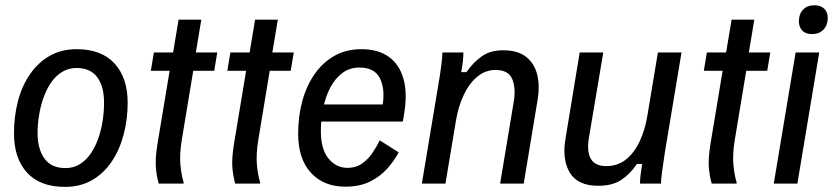

<svg xmlns="http://www.w3.org/2000/svg" viewBox="-20 -700 3176 732"><path d="M227.5 12.5Q132.5 12.5 82.9 -42.1Q33.3 -96.7 33.3 -191.7Q33.3 -255.8 48.3 -313.8Q63.3 -371.7 93.8 -416.2Q124.2 -460.8 168.8 -486.7Q213.3 -512.5 272.5 -512.5Q366.7 -512.5 416.7 -457.9Q466.7 -403.3 466.7 -308.3Q466.7 -244.2 451.2 -186.2Q435.8 -128.3 405.8 -83.8Q375.8 -39.2 331.2 -13.3Q286.7 12.5 227.5 12.5ZM229.2 -59.2Q260 -59.2 283.8 -73.8Q307.5 -88.3 325 -113.3Q342.5 -138.3 354.2 -170.8Q365.8 -203.3 371.2 -238.8Q376.7 -274.2 376.7 -309.2Q376.7 -370 350.8 -405.4Q325 -440.8 271.7 -440.8Q241.7 -440.8 217.5 -426.2Q193.3 -411.7 175.8 -386.7Q158.3 -361.7 146.7 -329.6Q135 -297.5 129.2 -262.5Q123.3 -227.5 123.3 -192.5Q123.3 -131.7 149.6 -95.4Q175.8 -59.2 229.2 -59.2Z M585 0Q576.7 -29.2 574.2 -62.5Q571.7 -95.8 580 -149.2L626.7 -430H555L566.7 -500H640L660.8 -625H747.5L726.7 -500H808.3L796.7 -430H716.7L672.5 -163.3Q664.2 -109.2 667.9 -70.4Q671.7 -31.7 680 -5V0Z M876.7 0Q868.3 -29.2 865.8 -62.5Q863.3 -95.8 871.7 -149.2L918.3 -430H846.7L858.3 -500H931.7L952.5 -625H1039.2L1018.3 -500H1100L1088.3 -430H1008.3L964.2 -163.3Q955.8 -109.2 959.6 -70.4Q963.3 -31.7 971.7 -5V0Z M1296.7 11.7Q1214.2 11.7 1165.4 -41.2Q1116.7 -94.2 1116.7 -190.8Q1116.7 -255 1132.1 -312.9Q1147.5 -370.8 1178.3 -415.8Q1209.2 -460.8 1254.2 -486.7Q1299.2 -512.5 1358.3 -512.5Q1420.8 -512.5 1461.7 -483.8Q1502.5 -455 1518.3 -399.2Q1534.2 -343.3 1520 -261.7L1515.8 -236.7H1188.3L1198.3 -301.7H1439.2Q1448.3 -362.5 1427.9 -402.5Q1407.5 -442.5 1350.8 -442.5Q1313.3 -442.5 1285.8 -422.1Q1258.3 -401.7 1240 -367.5Q1221.7 -333.3 1212.5 -290Q1203.3 -246.7 1203.3 -200Q1203.3 -130.8 1232.5 -95.4Q1261.7 -60 1305 -60Q1336.7 -60 1360 -76.2Q1383.3 -92.5 1400 -117.1Q1416.7 -141.7 1427.5 -165L1500 -119.2Q1483.3 -87.5 1456.7 -57.5Q1430 -27.5 1390.8 -7.9Q1351.7 11.7 1296.7 11.7Z M1588.3 0 1651.7 -380Q1658.3 -417.5 1662.5 -451.2Q1666.7 -485 1666.7 -500H1746.7Q1746.7 -484.2 1744.6 -465.4Q1742.5 -446.7 1738.3 -425H1758.3Q1785 -463.3 1817.5 -485.8Q1850 -508.3 1898.3 -508.3Q1955 -508.3 1986.7 -482.5Q2018.3 -456.7 2028.3 -414.6Q2038.3 -372.5 2030 -321.7L1976.7 0H1886.7L1938.3 -310Q1947.5 -361.7 1933.3 -397.5Q1919.2 -433.3 1869.2 -433.3Q1830.8 -433.3 1800 -407.9Q1769.2 -382.5 1748.3 -338.8Q1727.5 -295 1718.3 -240L1678.3 0Z M2260.8 8.3Q2182.5 8.3 2152.5 -41.7Q2122.5 -91.7 2135.8 -170L2190 -500H2280L2225 -173.3Q2216.7 -122.5 2232.5 -94.6Q2248.3 -66.7 2291.7 -66.7Q2335 -66.7 2366.7 -92.1Q2398.3 -117.5 2418.8 -161.2Q2439.2 -205 2448.3 -260L2488.3 -500H2578.3L2515 -120Q2509.2 -82.5 2504.6 -48.8Q2500 -15 2500 0H2420Q2420 -16.7 2422.5 -35.4Q2425 -54.2 2428.3 -75H2408.3Q2382.5 -36.7 2348.8 -14.2Q2315 8.3 2260.8 8.3Z M2693.3 0Q2685 -29.2 2682.5 -62.5Q2680 -95.8 2688.3 -149.2L2735 -430H2663.3L2675 -500H2748.3L2769.2 -625H2855.8L2835 -500H2916.7L2905 -430H2825L2780.8 -163.3Q2772.5 -109.2 2776.2 -70.4Q2780 -31.7 2788.3 -5V0Z M2930 0 3013.3 -500H3103.3L3020 0ZM3075.8 -570Q3051.7 -570 3038.8 -583.3Q3025.8 -596.7 3025.8 -619.2Q3025.8 -646.7 3041.7 -663.3Q3057.5 -680 3085 -680Q3109.2 -680 3122.5 -666.7Q3135.8 -653.3 3135.8 -631.7Q3135.8 -604.2 3119.6 -587.1Q3103.3 -570 3075.8 -570Z"/></svg>

Font: Familjen Grotesk
Style: Italic
Weight: 400
Italic angle: -9.46201°
Designer: Anders Wikstroem, Jonas Baeckman, Matilda Gysing, Kristian Moeller
Foundry: Familjen STHLM AB
Version: Version 2.000